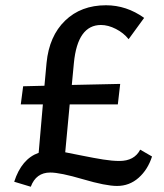

<svg xmlns="http://www.w3.org/2000/svg" viewBox="-20 -686 625 730"><path d="M513 -117 558 -91Q542 -41 507 -10Q472 21 425 21Q382 21 295.5 -4.5Q209 -30 171 -30Q117 -30 97 24L34 5Q62 -82 127 -105L143 -289H59L68 -358L149 -360L157 -447Q167 -549 227.5 -607.5Q288 -666 383 -666Q461 -666 528 -618L469 -537Q450 -561 420.5 -576Q391 -591 364 -591Q275 -591 261 -447L253 -363L437 -367L428 -289H245L228 -107Q249 -103 293.5 -94Q338 -85 372.5 -79.5Q407 -74 434 -74Q491 -74 513 -117Z"/></svg>

Font: EauTestText Semibold
Style: Regular
Weight: 600
Designer: Christian Thalmann (Catharsis Fonts)
Version: Version 0.001;PS 000.001;hotconv 1.0.88;makeotf.lib2.5.64775